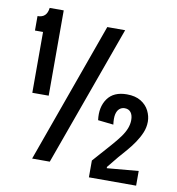

<svg xmlns="http://www.w3.org/2000/svg" viewBox="-83 -775 818 889"><g transform="rotate(10 326.5 -330.5)"><path d="M68 -300V-586H30V-654Q52 -654 64 -665.5Q76 -677 79 -701H145V-300ZM120 0 357 -660H441L203 0ZM394 40V-39L471 -126Q494 -152 510 -174Q526 -196 533.5 -216Q541 -236 541 -255Q541 -278 531 -291Q521 -304 502 -304Q488 -304 477.5 -295Q467 -286 463 -268Q459 -250 463 -220L390 -228Q382 -289 410.5 -329Q439 -369 501 -369Q541 -369 567 -353Q593 -337 605.5 -312Q618 -287 618 -261Q618 -234 607.5 -209Q597 -184 581 -160.5Q565 -137 546.5 -115.5Q528 -94 512 -76L468 -22V-16L616 -29V40Z"/></g></svg>

Font: Bricolage Grotesque Condensed
Style: Regular
Weight: 400
Width: 3
Designer: Mathieu Triay
Foundry: Atelier Triay
Version: Version 1.000;gftools[0.9.30]